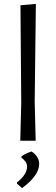

<svg xmlns="http://www.w3.org/2000/svg" viewBox="-20 -722 287 985"><path d="M163 0 158 -201 164 -702 85 -695 89 -195 84 0ZM181 118C181 94 168 73 142 55C123.3 61 106 69.3 90 80V87C109.3 101 119 116 119 132C119 159.3 101.7 186.7 67 214V220L93 243C151.7 200.3 181 158.7 181 118Z"/></svg>

Font: Alegreya Sans
Style: Regular
Weight: 400
Designer: Juan Pablo del Peral
Foundry: Huerta Tipografica
Version: Version 1.000;PS 001.000;hotconv 1.0.70;makeotf.lib2.5.58329